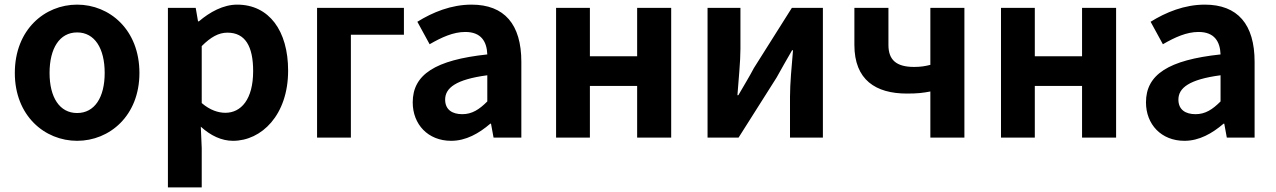

<svg xmlns="http://www.w3.org/2000/svg" viewBox="-20 -594 5508 829"><path d="M313 14C453 14 582 -94 582 -279C582 -466 453 -574 313 -574C173 -574 44 -466 44 -279C44 -94 173 14 313 14ZM313 -106C237 -106 194 -174 194 -279C194 -385 237 -454 313 -454C389 -454 432 -385 432 -279C432 -174 389 -106 313 -106Z M705 215H851V45L847 -47C890 -8 937 14 986 14C1109 14 1224 -97 1224 -289C1224 -461 1142 -574 1004 -574C944 -574 886 -542 839 -502H835L825 -560H705ZM953 -107C923 -107 887 -118 851 -149V-395C890 -434 924 -453 962 -453C1039 -453 1073 -394 1073 -287C1073 -165 1021 -107 953 -107Z M1349 0H1495V-444H1724V-560H1349Z M1928 14C1992 14 2048 -18 2097 -60H2100L2111 0H2231V-327C2231 -489 2158 -574 2016 -574C1928 -574 1848 -541 1782 -500L1835 -403C1887 -433 1937 -456 1989 -456C2058 -456 2082 -414 2084 -359C1859 -335 1762 -272 1762 -152C1762 -57 1828 14 1928 14ZM1976 -101C1933 -101 1902 -120 1902 -164C1902 -214 1948 -251 2084 -269V-156C2049 -121 2018 -101 1976 -101Z M2381 0H2527V-223H2731V0H2878V-560H2731V-351H2527V-560H2381Z M3035 0H3169L3333 -259C3351 -292 3381 -344 3400 -377H3404C3398 -307 3391 -233 3391 -176V0H3533V-560H3399L3235 -300C3218 -267 3187 -216 3168 -183H3164C3169 -252 3177 -327 3177 -383V-560H3035Z M3997 0H4144V-560H3997V-314C3974 -308 3954 -305 3927 -305C3849 -305 3816 -336 3816 -400V-560H3669V-400C3669 -249 3761 -190 3896 -190C3943 -190 3965 -193 3997 -199Z M4302 0H4448V-223H4652V0H4799V-560H4652V-351H4448V-560H4302Z M5094 14C5158 14 5214 -18 5263 -60H5266L5277 0H5397V-327C5397 -489 5324 -574 5182 -574C5094 -574 5014 -541 4948 -500L5001 -403C5053 -433 5103 -456 5155 -456C5224 -456 5248 -414 5250 -359C5025 -335 4928 -272 4928 -152C4928 -57 4994 14 5094 14ZM5142 -101C5099 -101 5068 -120 5068 -164C5068 -214 5114 -251 5250 -269V-156C5215 -121 5184 -101 5142 -101Z"/></svg>

Font: Noto Sans Japanese Bold
Style: Bold
Weight: 700
Designer: Ryoko NISHIZUKA (kana & ideographs); Paul D. Hunt (Latin, Greek & Cyrillic); Wenlong ZHANG (bopomofo); Sandoll Communica
Foundry: Adobe Systems Incorporated
Version: Version 1.000;PS 1;hotconv 1.0.78;makeotf.lib2.5.61930